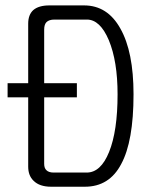

<svg xmlns="http://www.w3.org/2000/svg" viewBox="-20 -708 540 728"><path d="M167 -687.5Q127 -687.5 106.4 -669.9Q86.9 -652.3 86.9 -618.2V-392.6H8.8V-338.9H86.9V-76.2Q86.9 -42 107.4 -22.5Q129.9 0 173.8 0H301.8Q394.5 0 439.5 -85.9Q486.3 -171.9 486.3 -350.6Q486.3 -511.7 436.5 -599.6Q387.7 -687.5 298.8 -687.5ZM147.5 -595.7Q147.5 -615.2 156.2 -624Q166 -633.8 186.5 -633.8H309.6Q359.4 -633.8 392.6 -555.7Q425.8 -475.6 425.8 -350.6Q425.8 -210.9 393.6 -131.8Q362.3 -53.7 308.6 -53.7H183.6Q165 -53.7 156.2 -62.5Q147.5 -70.3 147.5 -86.9V-338.9H271.5V-392.6H147.5Z"/></svg>

Font: GulimChe
Style: Regular
Weight: 400
Monospace: yes
Version: Version 2.21